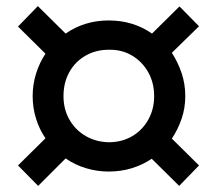

<svg xmlns="http://www.w3.org/2000/svg" viewBox="-20 -560 711 629"><path d="M105 49 39 -18 129 -107Q109 -136 98 -171.5Q87 -207 87 -245Q87 -284 98.5 -320Q110 -356 129 -384L39 -473L104 -540L195 -450Q225 -471 260.5 -482Q296 -493 336 -493Q377 -493 412.5 -482Q448 -471 478 -450L568 -539L632 -474L543 -387Q563 -356 575 -320.5Q587 -285 587 -245Q587 -206 575 -171Q563 -136 543 -106L632 -18L567 49L477 -40Q448 -20 412 -9Q376 2 336 2Q298 2 261.5 -9Q225 -20 195 -41ZM336 -94Q379 -94 412.5 -113.5Q446 -133 465.5 -167.5Q485 -202 485 -245Q485 -289 465.5 -323.5Q446 -358 412.5 -378Q379 -398 336 -397Q294 -397 260 -377.5Q226 -358 207 -323.5Q188 -289 188 -245Q188 -202 207.5 -168Q227 -134 260.5 -114.5Q294 -95 336 -94Z"/></svg>

Font: Nunito Sans 7pt SemiExpanded
Style: Bold
Weight: 700
Width: 6
Designer: Vernon Adams
Foundry: Vernon Adams
Version: Version 3.101;gftools[0.9.27]